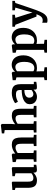

<svg xmlns="http://www.w3.org/2000/svg" viewBox="1632 -2492 1112 4417"><g transform="rotate(-90 2188.5 -283.0)"><path d="M490.4 9.7Q457.2 9.7 442.2 -4.2Q427.2 -18.1 427.2 -46.2V-72.7Q410.9 -52.9 383.4 -33.6Q356 -14.4 322.7 -1.7Q289.4 11 254.5 11Q158.1 11 117.3 -38.3Q76.5 -87.6 76.5 -201.6V-483.8L26.3 -497.9V-554.7L196.5 -567.7H197.5L218.5 -554.3V-201.8Q218.5 -154.1 226 -125.7Q233.5 -97.4 251.8 -84.7Q270 -72 302.2 -72Q328.2 -72 349.1 -79.6Q369.9 -87.2 385.6 -97.5Q401.2 -107.8 410.8 -116.9V-483.8L344.4 -499.4V-554.7L525.9 -567.7H528.3L552.1 -554.3V-62.4H607.4L607.2 -5.3Q589.2 -1.5 559.1 4.1Q529 9.7 490.4 9.7Z M733.6 -69V-460.7L669.8 -478.8V-548.4L836.8 -568.5H839.8L864.3 -548.8V-510.3L863.3 -486.4Q884.6 -506.1 916.9 -524.7Q949.2 -543.2 987.9 -555.4Q1026.5 -567.6 1067.3 -567.6Q1127.9 -567.6 1164.6 -545.5Q1201.3 -523.4 1218 -474.9Q1234.7 -426.4 1234.7 -347.3V-68.4L1295.7 -60.3V0H1036.7V-59.9L1090.1 -68.4V-344.3Q1090.1 -393.8 1081.8 -424Q1073.4 -454.2 1053.4 -468Q1033.4 -481.8 998.4 -481.8Q975.1 -481.8 952.6 -474Q930.1 -466.2 910.9 -454.7Q891.6 -443.2 877.7 -432.4V-69L937.5 -59.9V0H675.4V-59.9Z M1405.2 -68.4V-731L1329 -743.3V-797.6L1516.3 -819.4H1518.7L1545.7 -800.5L1546 -578.3L1539.7 -490.9Q1556.8 -506.5 1586.5 -524.5Q1616.2 -542.5 1654.6 -555.1Q1693 -567.6 1736 -567.6Q1799.9 -567.6 1834.6 -543.9Q1869.4 -520.2 1883.1 -470.8Q1896.7 -421.4 1896.7 -344.4V-68.9L1961.5 -59.9V0H1698.1V-59.9L1754.8 -68.9V-344.3Q1754.8 -392.5 1748.5 -422.9Q1742.2 -453.2 1723.8 -467.5Q1705.3 -481.8 1669.1 -481.8Q1646.6 -481.8 1624.3 -474.5Q1602.1 -467.3 1582.7 -456.1Q1563.2 -444.9 1549 -433V-69L1609.1 -59.9V0H1348.8V-59.9Z M2168.7 11Q2123.5 11 2085.1 -8.1Q2046.7 -27.1 2023.5 -64.5Q2000.2 -101.8 2000.2 -156.3Q2000.2 -203.6 2025.7 -238.2Q2051.1 -272.8 2096.1 -295.2Q2141 -317.5 2200.3 -328.8Q2259.6 -340.1 2327.5 -340.7V-366.2Q2327.5 -404.7 2319.4 -427.9Q2311.3 -451.2 2288.8 -461.9Q2266.3 -472.6 2223.3 -472.6Q2165.5 -472.6 2122.4 -456Q2079.3 -439.4 2055.3 -427.7L2023.7 -492.6Q2035.6 -502.6 2069.8 -520.7Q2103.9 -538.7 2153.3 -553.5Q2202.7 -568.2 2259.8 -568.2Q2336.3 -568.2 2380.2 -546.3Q2424.1 -524.3 2442.8 -479.6Q2461.5 -434.9 2461.5 -366V-61.4H2515.8V-5.3Q2504.4 -2.7 2482.9 0.8Q2461.4 4.3 2437.1 7Q2412.8 9.7 2393 9.7Q2359.1 9.7 2347.3 -0.3Q2335.6 -10.3 2335.6 -41.1V-67.4Q2323.1 -52.8 2299.5 -34.2Q2275.9 -15.7 2242.9 -2.4Q2210 11 2168.7 11ZM2233.6 -71.9Q2255.1 -71.9 2281.7 -84.5Q2308.2 -97.1 2327.5 -114.9V-279Q2265.1 -278.9 2225.8 -264Q2186.6 -249.1 2168.4 -224.7Q2150.2 -200.2 2150.2 -170.7Q2150.2 -138 2160.8 -116.1Q2171.3 -94.2 2190.2 -83Q2209 -71.9 2233.6 -71.9Z M2553.3 242V184.8L2617.8 172.6V-461.1L2553 -478.8V-548.1L2718.5 -568.5H2720.5L2745.1 -548.8V-492.9Q2759.7 -510.9 2783.3 -528.7Q2807 -546.5 2838.4 -558.2Q2869.8 -570 2907 -570Q2965.4 -570 3014.9 -542.2Q3064.5 -514.4 3094.5 -454.2Q3124.5 -394 3124.5 -296.5Q3124.5 -235 3105.4 -179.5Q3086.4 -124.1 3048.8 -81Q3011.3 -38 2956.5 -13.5Q2901.8 11 2830 11Q2810.4 11 2788.9 7.5Q2767.3 4 2754.6 -0.6L2757.3 81.5V172.6L2849.9 184.8V242ZM2833.3 -50Q2872.1 -50 2904.2 -72.6Q2936.2 -95.2 2955.3 -145.8Q2974.4 -196.3 2974.4 -280.3Q2974.4 -335.1 2965.4 -374.1Q2956.4 -413.2 2940.1 -438.1Q2923.7 -462.9 2902 -474.6Q2880.3 -486.2 2854.9 -486.2Q2832.9 -486.2 2813.8 -479.9Q2794.7 -473.6 2780.1 -464Q2765.5 -454.3 2757.3 -444.4V-74.4Q2764.4 -65.3 2785.2 -57.6Q2805.9 -50 2833.3 -50Z M3185.3 242V184.8L3249.8 172.6V-461.1L3185 -478.8V-548.1L3350.5 -568.5H3352.5L3377.1 -548.8V-492.9Q3391.7 -510.9 3415.3 -528.7Q3439 -546.5 3470.4 -558.2Q3501.8 -570 3539 -570Q3597.4 -570 3646.9 -542.2Q3696.5 -514.4 3726.5 -454.2Q3756.5 -394 3756.5 -296.5Q3756.5 -235 3737.4 -179.5Q3718.4 -124.1 3680.8 -81Q3643.3 -38 3588.5 -13.5Q3533.8 11 3462 11Q3442.4 11 3420.9 7.5Q3399.3 4 3386.6 -0.6L3389.3 81.5V172.6L3481.9 184.8V242ZM3465.3 -50Q3504.1 -50 3536.2 -72.6Q3568.2 -95.2 3587.3 -145.8Q3606.4 -196.3 3606.4 -280.3Q3606.4 -335.1 3597.4 -374.1Q3588.4 -413.2 3572.1 -438.1Q3555.7 -462.9 3534 -474.6Q3512.3 -486.2 3486.9 -486.2Q3464.9 -486.2 3445.8 -479.9Q3426.7 -473.6 3412.1 -464Q3397.5 -454.3 3389.3 -444.4V-74.4Q3396.4 -65.3 3417.2 -57.6Q3437.9 -50 3465.3 -50Z M3931.1 252.9Q3913.2 252.9 3898.5 250.4Q3883.9 247.8 3874.6 243.4V131.1Q3881.3 136 3896.8 139.5Q3912.2 143 3929 143Q3953.3 143 3973.2 135.3Q3993.1 127.5 4009.9 110.5Q4026.7 93.6 4041.5 66.2Q4056.3 38.8 4070.6 0H4016.3L3827.9 -485.2L3783.1 -497.8V-555.7H4058.4V-497.8L3986.3 -485.8L4074.7 -208.9L4110.6 -91.8L4141.5 -209.5L4223 -486.2L4160 -497.8V-555.7H4376.9V-497.8L4328.2 -486.2Q4305.2 -415.6 4282 -346.4Q4258.7 -277.1 4237.7 -215.5Q4216.7 -153.8 4199.7 -104.9Q4182.7 -55.9 4171.5 -24.8Q4160.3 6.3 4157.2 13.4Q4128 90.3 4098.1 143.8Q4068.1 197.4 4028.6 225.2Q3989.1 252.9 3931.1 252.9Z"/></g></svg>

Font: Merriweather Light
Style: Regular
Weight: 300
Designer: Eben Sorkin
Foundry: Eben Sorkin
Version: Version 2.100